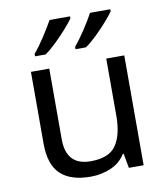

<svg xmlns="http://www.w3.org/2000/svg" viewBox="-84 -819 790 901"><g transform="rotate(-10 310.5 -369.0)"><path d="M443.4 -523.4H529.3V0H459L446.3 -69.3H442.4Q417 -28.3 371.8 -9.3Q326.7 9.8 275.9 9.8Q181.2 9.8 132.8 -35.6Q84.5 -81.1 84.5 -180.7V-523.4H171.9V-186.5Q171.9 -61.5 288.6 -61.5Q376 -61.5 409.7 -110.6Q443.4 -159.7 443.4 -251ZM502.4 -748V-738.3Q490.7 -721.2 466.3 -693.4Q441.9 -665.5 413.1 -637.5Q384.3 -609.4 358.9 -591.8H309.1V-603.5Q333 -631.3 360.6 -673.3Q388.2 -715.3 405.8 -748ZM310.5 -748V-738.3Q298.8 -721.2 274.2 -693.4Q249.5 -665.5 220.7 -637.5Q191.9 -609.4 166.5 -591.8H116.2V-603.5Q140.1 -631.3 167.5 -673.3Q194.8 -715.3 212.9 -748Z"/></g></svg>

Font: Lunasima
Style: Regular
Weight: 400
Designer: The DocRepair Project, Monotype Design Team
Foundry: Google
Version: Version 2.009